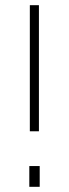

<svg xmlns="http://www.w3.org/2000/svg" viewBox="-20 -720 265 740"><path d="M95 -700H130V-214H95ZM93 -80H133V0H93Z"/></svg>

Font: Cairo ExtraLight
Style: Regular
Weight: 275
Designer: Mohamed Gaber, Accademia di Belle Arti di Urbino and others
Foundry: Kief Type Foundry, Accademia di Belle Arti di Urbino and others
Version: Version 3.011